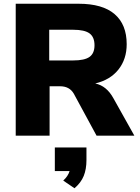

<svg xmlns="http://www.w3.org/2000/svg" viewBox="-20 -725 747 1026"><path d="M698 0H496L374 -225Q351 -264 301 -264H245V0H64V-705H400Q528 -705 592.5 -649.5Q657 -594 657 -489Q657 -409 613 -353.5Q569 -298 489 -279Q550 -266 586 -200ZM485 -483Q485 -527 458.5 -546.5Q432 -566 371 -566H243V-402H371Q432 -402 458.5 -421Q485 -440 485 -483ZM442 63V130Q442 179 427.5 215Q413 251 378 281L318 240Q344 216 352 189H273V63Z"/></svg>

Font: wassup Sans
Style: Black
Weight: 900
Version: Version 2.001